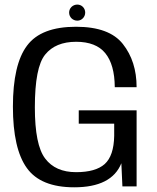

<svg xmlns="http://www.w3.org/2000/svg" viewBox="-20 -794 670 818"><path d="M296 4C402.5 4 469.5 -30 497 -98.5L501.5 0H562V-324H315.5V-267H466.5V-215.5C465.5 -158.5 452 -118.5 426 -95C400 -72 359.5 -60.5 304 -60.5C245.5 -60.5 201.5 -80 172.5 -118.5C143 -157 128.5 -230 128.5 -336.5C128.5 -450.5 143 -525.5 172.5 -561.5C201.5 -597.5 245.5 -616 304.5 -616C361 -616 402.5 -599.5 428.5 -567.5C455 -535 468.5 -487 469 -422.5H562C562 -496 542.5 -557 503.5 -606.5C465 -655.5 398.5 -680 304 -680C205 -680 135.5 -653.5 95.5 -600C55 -546.5 35 -459.5 35 -339.5C35 -220 55 -132.5 94.5 -78C133.5 -23.5 201 4 296 4ZM309.5 -706C328 -706 343 -721.5 343 -740.5C343 -759.5 328 -774.5 309.5 -774.5C290 -774.5 274.5 -759.5 274.5 -740.5C274.5 -721 290 -706 309.5 -706Z"/></svg>

Font: Anybody
Style: Regular
Weight: 400
Designer: Tyler Finck
Foundry: Etcetera Type Company
Version: Version 1.110